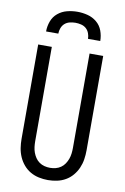

<svg xmlns="http://www.w3.org/2000/svg" viewBox="-103 -1014 706 1082"><g transform="rotate(10 250.0 -473.5)"><path d="M250 8Q224 8 198 2.5Q172 -3 149.5 -16Q127 -29 110 -49Q93 -69 82.5 -93Q72 -117 68 -143Q64 -169 64 -195V-735H142V-195Q142 -179 144 -162.5Q146 -146 151.5 -131Q157 -116 166 -102.5Q175 -89 188.5 -79.5Q202 -70 218 -66Q234 -62 250 -62Q266 -62 282 -66Q298 -70 311.5 -79.5Q325 -89 334 -102.5Q343 -116 348.5 -131Q354 -146 356 -162.5Q358 -179 358 -195V-735H436V-195Q436 -169 432 -143Q428 -117 417.5 -93Q407 -69 390 -49Q373 -29 350.5 -16Q328 -3 302 2.5Q276 8 250 8ZM95 -815Q95 -845 105.5 -873.5Q116 -902 139 -921Q162 -940 191 -947.5Q220 -955 250 -955Q280 -955 309 -947.5Q338 -940 361 -921Q384 -902 394.5 -873.5Q405 -845 405 -815H335Q335 -831 329 -847Q323 -863 311 -873.5Q299 -884 282.5 -888Q266 -892 250 -892Q234 -892 217.5 -888Q201 -884 189 -873.5Q177 -863 171 -847Q165 -831 165 -815Z"/></g></svg>

Font: Iosevka Fixed
Style: Regular
Weight: 400
Monospace: yes
Designer: Belleve Invis
Foundry: Belleve Invis
Version: Version 33.2.4